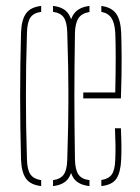

<svg xmlns="http://www.w3.org/2000/svg" viewBox="-20 -624 474 648"><path d="M51 -85Q45 -299.5 51 -514Q52.5 -557 67.8 -578.5Q83 -600 119 -604V-584Q93.5 -580.5 82.8 -565Q72 -549.5 71 -514Q69 -450.5 68.2 -399Q67.5 -347.5 67.5 -299.5Q67.5 -251.5 68.2 -200Q69 -148.5 71 -85Q72 -50 83.2 -34.8Q94.5 -19.5 119 -16V4Q83 0 67.8 -21.2Q52.5 -42.5 51 -85ZM159 4V-16Q184 -19.5 195 -34.8Q206 -50 207 -85Q209 -148.5 210 -200Q211 -251.5 211 -299.5Q211 -347.5 210 -399Q209 -450.5 207 -514Q206 -549.5 195.2 -565Q184.5 -580.5 159 -584V-604Q195 -600 210.2 -578.5Q225.5 -557 227 -514Q233 -299.5 227 -85Q225.5 -42.5 210.2 -21.2Q195 0 159 4ZM213 -85Q208.5 -299.5 213 -514Q214 -557 230 -578.2Q246 -599.5 282 -604V-583.5Q256.5 -579.5 245.2 -563Q234 -546.5 233 -514Q232 -450.5 231.5 -399.2Q231 -348 231 -300.2Q231 -252.5 231.5 -200.8Q232 -149 233 -85Q234 -50 245.2 -34.5Q256.5 -19 282 -16V4Q245 0 229.5 -21.2Q214 -42.5 213 -85ZM261 -292V-312H369Q370.5 -379 370.5 -432.2Q370.5 -485.5 369 -514Q367 -546.5 356.2 -563Q345.5 -579.5 322 -584V-604Q356 -599.5 371.5 -578.5Q387 -557.5 389 -514Q390 -487 390.5 -430.8Q391 -374.5 388 -292ZM322 4V-16.5Q346.5 -20 357.2 -35.2Q368 -50.5 369 -85Q370 -107.5 369.8 -133.2Q369.5 -159 368 -191H388Q389.5 -159 389.8 -133Q390 -107 389 -85Q387 -42.5 373 -21.2Q359 0 322 4Z"/></svg>

Font: Big Shoulders Stencil Display Thin
Style: Regular
Weight: 100
Designer: Patric King
Foundry: XO Type Co
Version: Version 1.000